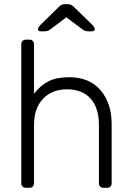

<svg xmlns="http://www.w3.org/2000/svg" viewBox="-20 -900 631 920"><path d="M104 0Q94 0 88 -6Q82 -12 82 -22V-688Q82 -698 88 -704Q94 -710 104 -710H121Q131 -710 137 -704Q143 -698 143 -688V-451Q173 -490 211.5 -510Q250 -530 311 -530Q409 -530 462 -467.5Q515 -405 515 -306V-22Q515 -12 509 -6Q503 0 493 0H476Q466 0 460 -6Q454 -12 454 -22V-301Q454 -382 414.5 -427Q375 -472 301 -472Q229 -472 186 -426.5Q143 -381 143 -301V-22Q143 -12 137 -6Q131 0 121 0ZM176 -750Q162 -750 162 -761Q162 -769 174 -781L261 -866Q270 -875 276.5 -877.5Q283 -880 293 -880H303Q312 -880 319 -877.5Q326 -875 335 -866L422 -781Q434 -769 434 -761Q434 -750 420 -750H403Q396 -750 389 -752Q382 -754 378 -757L298 -817L218 -757Q214 -754 207 -752Q200 -750 193 -750Z"/></svg>

Font: Rubik AZ
Style: Regular
Weight: 300
Designer: Hubert and Fischer
Foundry: Hubert & Fischer
Version: Version 2.000